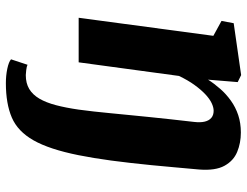

<svg xmlns="http://www.w3.org/2000/svg" viewBox="-116 -492 861 670"><g transform="rotate(90 315.0 -156.5)"><path d="M269.5 254Q243 254 219.2 249Q195.5 244 186.5 236L205.5 178.5Q211.5 181.5 224.2 183Q237 184.5 241.5 184.5Q270 184.5 290 172.5Q310 160.5 323.8 137Q337.5 113.5 346.5 79.2Q355.5 45 362 0Q365.5 -25 368.5 -52.5Q371.5 -80 374.5 -110.8Q377.5 -141.5 380.8 -175.2Q384 -209 387.8 -245.5Q391.5 -282 395.8 -321.5Q400 -361 405 -403Q407.5 -424.5 404 -439.5Q400.5 -454.5 391 -462.8Q381.5 -471 366 -471Q354 -471 339.2 -464Q324.5 -457 308.5 -442Q292.5 -427 276 -404.2Q259.5 -381.5 244.5 -350L197 0H41.5L104.5 -470L52.5 -498.5L60.5 -541L241.5 -567L266 -555L257.5 -451.5Q271.5 -473.5 289.8 -494.2Q308 -515 330.8 -531.2Q353.5 -547.5 381.2 -556.8Q409 -566 442 -566Q478.5 -566 509.5 -553.2Q540.5 -540.5 558 -508.8Q575.5 -477 571 -420Q567 -375 563.2 -333.5Q559.5 -292 555.8 -253.8Q552 -215.5 548 -180.5Q544 -145.5 539.8 -113.8Q535.5 -82 530.8 -53.5Q526 -25 521 0.5Q500.5 102.5 469.2 157.5Q438 212.5 389.8 233.2Q341.5 254 269.5 254Z"/></g></svg>

Font: Merriweather 20pt Black
Style: Italic
Weight: 900
Italic angle: -7.8°
Version: Version 2.101